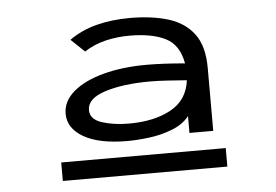

<svg xmlns="http://www.w3.org/2000/svg" viewBox="-41 -681 832 579"><g transform="rotate(-5 375.0 -392.0)"><path d="M332 -259Q246 -259 199.5 -286Q153 -313 153 -357Q153 -395 186.5 -423.5Q220 -452 278 -467.5Q336 -483 409 -483Q433 -483 463.5 -481.5Q494 -480 525 -477Q515 -534 474 -554.5Q433 -575 365 -575Q327 -575 292 -566.5Q257 -558 228 -539L187 -578Q223 -604 269.5 -616Q316 -628 371 -628Q437 -628 486.5 -613Q536 -598 564 -561Q592 -524 592 -457V-267H520V-318Q501 -294 467.5 -281Q434 -268 397.5 -263.5Q361 -259 332 -259ZM224 -362Q224 -334 259.5 -322.5Q295 -311 341 -311Q418 -311 468.5 -339Q519 -367 526 -426Q500 -428 469 -430Q438 -432 415 -432Q333 -432 278.5 -414.5Q224 -397 224 -362ZM127 -212H625V-156H127Z"/></g></svg>

Font: Inconsolata ExtraExpanded Thin
Style: Regular
Weight: 100
Width: 8
Monospace: yes
Designer: Raph Levien, Cyreal, Brenton Simpson
Foundry: Raph Levien, Cyreal, Google
Version: Version 3.100; ttfautohint (v1.8.4.7-5d5b)